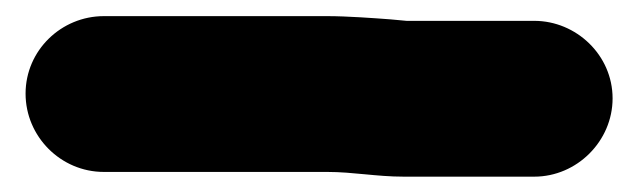

<svg xmlns="http://www.w3.org/2000/svg" viewBox="-20 -372 810 244"><path d="M493 -147.5H659C713.2 -147.5 758.5 -192.7 758.5 -247C758.5 -301.9 712.4 -345.5 659 -345.5H496.7L476.1 -347.4C456 -348.9 421.2 -351.5 396 -351.5H112C57.9 -351.5 12.5 -308 12.5 -253C12.5 -198.6 57.1 -153.5 112 -153.5H396C428.8 -153.5 458.4 -147.5 493 -147.5Z"/></svg>

Font: Smoothie
Style: ExBd
Weight: 800
Foundry: Cannot Into Space Fonts
Version: Version 0.8